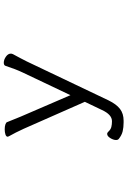

<svg xmlns="http://www.w3.org/2000/svg" viewBox="155 -680 689 1040"><g transform="rotate(-90 500.0 -160.5)"><path d="M266 137Q261 132 261 124Q261 109 271.5 92Q282 75 294 75Q301 75 307 82Q318 94 331.5 97.5Q345 101 363 101Q399 101 424 46L468 -46L322 -377Q302 -421 281 -458Q279 -462 279 -464Q279 -472 291 -476Q303 -480 319 -480Q334 -480 345 -476.5Q356 -473 358 -467Q373 -428 388 -393L504 -124L627 -383Q645 -421 663 -476Q666 -485 680 -485Q696 -485 712.5 -473.5Q729 -462 729 -447Q729 -441 726 -435Q704 -395 687 -361L476 82Q455 125 429.5 144.5Q404 164 366 164H356Q330 164 308.5 159Q287 154 266 137Z"/></g></svg>

Font: Fusion Kai T
Style: Regular
Weight: 400
Designer: Fontworks Inc.
Version: Version 24.134;May 13, 2024